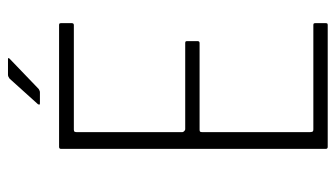

<svg xmlns="http://www.w3.org/2000/svg" viewBox="-200 -641 841 481"><g transform="rotate(-90 220.5 -400.5)"><path d="M93 0Q88 0 88 -5V-668Q88 -673 93 -673H398Q401 -673 402 -672Q403 -671 403 -668V-641Q403 -639 402 -637.5Q401 -636 398 -636H136Q132 -636 131 -634Q130 -632 130 -629V-364Q130 -362 132.5 -359.5Q135 -357 137 -357H353Q356 -357 357 -356Q358 -355 358 -352V-326Q358 -324 357 -322.5Q356 -321 353 -321H136Q132 -321 131 -319.5Q130 -318 130 -314V-45Q130 -41 131 -38.5Q132 -36 137 -36H398Q401 -36 402 -35Q403 -34 403 -31V-5Q403 -2 402 -1Q401 0 398 0ZM230 -721H202Q199 -721 199 -722.5Q199 -724 200 -726L264 -797Q267 -799 269 -800Q271 -801 274 -801H313Q315 -801 315.5 -800Q316 -799 314 -797L238 -724Q236 -723 234 -722Q232 -721 230 -721Z"/></g></svg>

Font: Glory ExtraLight
Style: Regular
Weight: 250
Version: Version 1.011